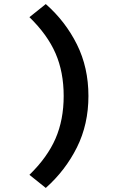

<svg xmlns="http://www.w3.org/2000/svg" viewBox="-20 -755 640 954"><path d="M207.5 178.8 126.2 113.7Q215.6 26.6 256 -66.7Q296.4 -160 296.4 -278Q296.4 -396.8 256 -489.8Q215.6 -582.8 126.2 -669.7L207.5 -734.8Q305.1 -648.9 362.3 -534.1Q419.4 -419.4 419.4 -278Q419.4 -137.4 362.3 -22.8Q305.1 91.9 207.5 178.8Z"/></svg>

Font: Source Code Pro ExtraLight
Style: Regular
Weight: 200
Monospace: yes
Designer: Paul D. Hunt, Teo Tuominen
Foundry: Adobe
Version: Version 1.026;hotconv 1.1.0;makeotfexe 2.6.0